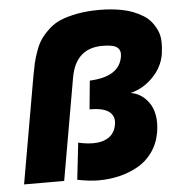

<svg xmlns="http://www.w3.org/2000/svg" viewBox="-54 -816 813 878"><g transform="rotate(-5 352.5 -377.0)"><path d="M22 0 107.9 -491.2Q114.3 -526.4 119.6 -549.8Q125 -573.2 136.5 -604.7Q147.9 -636.2 162.4 -656.7Q176.8 -677.2 200.9 -699.7Q225.1 -722.2 256.3 -735.1Q287.6 -748 332.5 -756.6Q377.4 -765.1 433.1 -765.1Q460.9 -765.1 486.6 -762.9Q512.2 -760.7 539.1 -755.4Q565.9 -750 588.4 -741.2Q610.8 -732.4 632.1 -719.7Q653.3 -707 667.7 -689.7Q682.1 -672.4 692.9 -649.9Q703.6 -627.4 704.8 -599.4Q706.1 -571.3 701.2 -537.1Q690.9 -478.5 646 -433.1Q601.1 -387.7 543 -374Q566.9 -371.1 588.4 -357.7Q609.9 -344.2 626.7 -320.6Q643.6 -296.9 649.7 -262.9Q655.8 -229 648.9 -185.1Q640.1 -133.3 612.1 -94Q584 -54.7 543.7 -32.5Q503.4 -10.3 458.3 0.5Q413.1 11.2 363.8 11.2Q321.3 11.2 266.1 0L285.2 -168.9Q319.8 -160.2 356 -160.2Q397.5 -160.2 425.5 -179.2Q453.6 -198.2 460 -237.8Q466.3 -273.9 440.4 -294.9Q414.6 -315.9 350.1 -315.9L362.8 -446.8Q499.5 -452.6 514.2 -543.9Q519 -570.3 502.7 -585.2Q486.3 -600.1 434.1 -600.1Q312 -600.1 288.1 -469.2L206.1 0Z"/></g></svg>

Font: Stilu Bold
Style: Italic
Weight: 700
Italic angle: -10°
Designer: Genilson Lima Santos
Foundry: Genilson Lima Santos
Version: Version 1.200;PS 001.200;hotconv 1.0.88;makeotf.lib2.5.64775